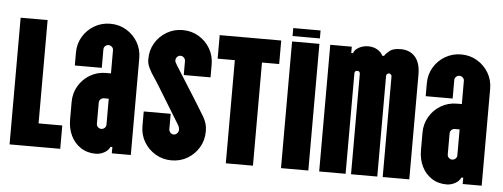

<svg xmlns="http://www.w3.org/2000/svg" viewBox="-51 -910 2771 1057"><g transform="rotate(5 1334.5 -382.0)"><path d="M30 0V-700H179V-129H310V0Z M507 10Q459 10 423.5 -13.5Q388 -37 369 -76.5Q350 -116 350 -165V-263Q350 -311 373.5 -351Q397 -391 437 -414.5Q477 -438 525 -438H552V-566Q552 -577 544 -584.5Q536 -592 525 -592Q515 -592 507 -584.5Q499 -577 499 -566V-464H350V-535Q350 -584 373.5 -623.5Q397 -663 437 -686.5Q477 -710 525 -710Q574 -710 613.5 -686.5Q653 -663 676.5 -623.5Q700 -584 700 -535V0H595V-35H585Q575 -13 552 -1.5Q529 10 507 10ZM525 -129Q536 -129 544 -136.5Q552 -144 552 -155V-298H525Q515 -298 507 -290.5Q499 -283 499 -272V-155Q499 -144 507 -136.5Q515 -129 525 -129Z M925 10Q877 10 837 -13.5Q797 -37 773.5 -76.5Q750 -116 750 -165V-245H899V-160Q899 -150 906.5 -141.5Q914 -133 925 -133Q936 -133 944 -141.5Q952 -150 952 -160Q952 -169 950 -175.5Q948 -182 941 -193L821 -389Q808 -411 791 -435.5Q774 -460 762 -484.5Q750 -509 750 -531V-535Q750 -584 773.5 -623.5Q797 -663 837 -686.5Q877 -710 925 -710Q974 -710 1013.5 -686.5Q1053 -663 1076.5 -623.5Q1100 -584 1100 -535V-464H952V-541Q952 -552 944 -560Q936 -568 925 -568Q915 -568 907 -560Q899 -552 899 -541Q899 -534 901.5 -529.5Q904 -525 909 -516L1033 -319Q1056 -282 1078 -245.5Q1100 -209 1100 -169V-165Q1100 -116 1076.5 -76.5Q1053 -37 1013.5 -13.5Q974 10 925 10Z M1225 0V-570H1130V-700H1470V-570H1375V0Z M1530 -730V-774H1681V-730ZM1530 0V-700H1681V0Z M1741 0V-700H1860V-665H1870Q1875 -684 1898.5 -697Q1922 -710 1950 -710Q1980 -710 2002 -696.5Q2024 -683 2031 -665H2041Q2051 -680 2070 -695Q2089 -710 2130 -710Q2180 -710 2209.5 -677Q2239 -644 2239 -579V0H2092V-556Q2092 -562 2087.5 -566.5Q2083 -571 2077 -571Q2071 -571 2066.5 -566.5Q2062 -562 2062 -556V0H1917V-554Q1917 -570 1902 -570Q1887 -570 1887 -554V0Z M2446 10Q2398 10 2362.5 -13.5Q2327 -37 2308 -76.5Q2289 -116 2289 -165V-263Q2289 -311 2312.5 -351Q2336 -391 2376 -414.5Q2416 -438 2464 -438H2491V-566Q2491 -577 2483 -584.5Q2475 -592 2464 -592Q2454 -592 2446 -584.5Q2438 -577 2438 -566V-464H2289V-535Q2289 -584 2312.5 -623.5Q2336 -663 2376 -686.5Q2416 -710 2464 -710Q2513 -710 2552.5 -686.5Q2592 -663 2615.5 -623.5Q2639 -584 2639 -535V0H2534V-35H2524Q2514 -13 2491 -1.5Q2468 10 2446 10ZM2464 -129Q2475 -129 2483 -136.5Q2491 -144 2491 -155V-298H2464Q2454 -298 2446 -290.5Q2438 -283 2438 -272V-155Q2438 -144 2446 -136.5Q2454 -129 2464 -129Z"/></g></svg>

Font: Vina Sans
Style: Regular
Weight: 400
Designer: Andree Nguyen
Foundry: Nguyen Type Foundry
Version: Version 1.002; ttfautohint (v1.8.4.7-5d5b);gftools[0.9.28]